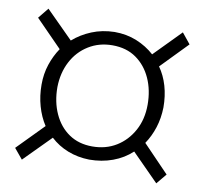

<svg xmlns="http://www.w3.org/2000/svg" viewBox="-70 -619 805 754"><g transform="rotate(10 332.0 -242.0)"><path d="M64 59 169 -47Q199 -19 238.5 -3.5Q278 12 324 13Q374 13 417.5 -3Q461 -19 493 -49L600 59L634 18L530 -90Q551 -121 563 -158.5Q575 -196 576 -239Q576 -285 564.5 -324.5Q553 -364 531 -395L634 -501L600 -543L496 -437Q465 -465 424.5 -481.5Q384 -498 336 -498Q287 -497 245.5 -480Q204 -463 172 -435L64 -543L30 -501L135 -394Q114 -363 101.5 -325.5Q89 -288 89 -245Q89 -200 100.5 -159.5Q112 -119 133 -87L30 18ZM513 -239Q513 -181 488.5 -136Q464 -91 422.5 -65.5Q381 -40 327 -40Q273 -40 234 -66.5Q195 -93 173.5 -140Q152 -187 152 -246Q153 -303 176.5 -348Q200 -393 242 -419Q284 -445 337 -445Q393 -445 432 -417.5Q471 -390 492 -343.5Q513 -297 513 -239Z"/></g></svg>

Font: Catamaran Light
Style: Regular
Weight: 300
Designer: Pria Ravichandran
Version: Version 2.000